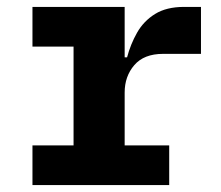

<svg xmlns="http://www.w3.org/2000/svg" viewBox="-20 -536 640 556"><path d="M74 -115H193V-401H74V-516H341V-370H348Q358 -408 377 -441.5Q396 -475 429 -495.5Q462 -516 513 -516H562V-380H452Q397 -380 369 -347.5Q341 -315 341 -268V-115H470V0H74Z"/></svg>

Font: Lilex Nerd Font
Style: Bold
Weight: 700
Designer: Mike Abbink, Paul van der Laan, Pieter van Rosmalen, Mikhael Khrustik
Foundry: Mikhael Khrustik
Version: Version 2.400; ttfautohint (v1.8.4.7-5d5b);Nerd Fonts 3.3.0